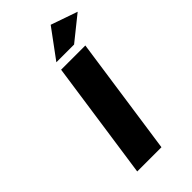

<svg xmlns="http://www.w3.org/2000/svg" viewBox="-292 -1053 1133 1133"><g transform="rotate(-45 275.0 -486.5)"><path d="M131.8 0 238.8 -742.2H440.9L334 0ZM250 -793 382.8 -973.1 549.8 -915 397.9 -793Z"/></g></svg>

Font: Trueno ExtraBold
Style: Italic
Weight: 800
Designer: Julieta Ulanovsky
Foundry: Julieta Ulanovsky
Version: Version 3.001b | FøM Fix